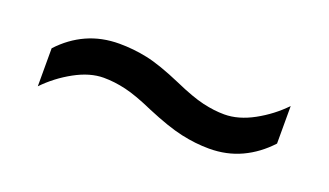

<svg xmlns="http://www.w3.org/2000/svg" viewBox="-31 -538 634 370"><g transform="rotate(20 286.0 -352.5)"><path d="M269 -319Q233 -335 209.5 -340.5Q186 -346 164 -346Q136 -346 105 -329Q74 -312 50 -287V-365Q74 -391 104 -404.5Q134 -418 170 -418Q199 -418 227.5 -412Q256 -406 302 -386Q338 -370 361.5 -364.5Q385 -359 406 -359Q435 -359 466 -376Q497 -393 521 -418V-341Q497 -315 467 -301Q437 -287 401 -287Q373 -287 343.5 -293.5Q314 -300 269 -319Z"/></g></svg>

Font: hexuguzrati05
Style: Book
Weight: 400
Designer: Jelle Bosma - Monotype Design Team, Universal Thirst
Foundry: Monotype Imaging Inc.
Version: Version 2.106